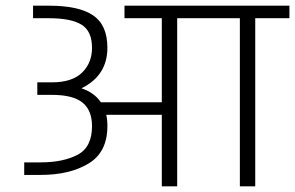

<svg xmlns="http://www.w3.org/2000/svg" viewBox="-20 -654 1036 674"><path d="M996 -590H876V0H822V-590H602V0H548V-251H353Q357 -234 357 -211Q357 -120 291 -80Q225 -40 123 -40H65V-84H123Q201 -84 252 -110.5Q303 -137 303 -211Q303 -267 269.5 -294Q236 -321 162 -321H111V-365H163Q233 -365 268 -399Q303 -433 303 -486Q303 -545 266 -567.5Q229 -590 153 -590H96V-634H153Q257 -634 307 -600Q357 -566 357 -486Q357 -389 266 -344Q311 -329 334 -295H548V-590H417V-634H996Z"/></svg>

Font: Biryani ExtraLight
Style: Regular
Weight: 275
Designer: Dan Reynolds and Mathieu Reguer
Foundry: Dan Reynolds and Mathieu Reguer
Version: Version 1.004; ttfautohint (v1.1) -l 5 -r 5 -G 72 -x 0 -D la